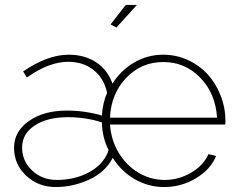

<svg xmlns="http://www.w3.org/2000/svg" viewBox="-20 -750 969 780"><path d="M453.1 -638.2 429.2 -650.9 491.2 -730H536.1ZM37.1 -149.9Q37.1 -215.8 97.4 -258.3Q157.7 -300.8 252 -300.8Q323.7 -300.8 394 -280.8Q397 -330.6 415 -373Q402.8 -431.2 360.8 -465.1Q318.8 -499 256.8 -499Q179.7 -499 88.9 -435.1L74.2 -460Q173.8 -527.8 258.8 -527.8Q324.2 -527.8 370.8 -496.8Q417.5 -465.8 437 -410.2Q470.2 -463.9 524.7 -495.8Q579.1 -527.8 643.1 -527.8Q695.3 -527.8 742.2 -506.6Q789.1 -485.4 822.5 -449.2Q856 -413.1 875.7 -363.5Q895.5 -314 896 -258.8Q896 -256.8 895.5 -251.7Q895 -246.6 895 -244.1H426.8Q431.2 -181.6 461.9 -129.9Q492.7 -78.1 542.2 -48.6Q591.8 -19 648.9 -19Q706.1 -19 756.1 -48.3Q806.2 -77.6 827.1 -124L857.9 -116.2Q835.4 -61.5 776.1 -25.9Q716.8 9.8 647 9.8Q582.5 9.8 527.3 -22.2Q472.2 -54.2 438 -108.9Q407.7 -50.3 342 -20.3Q276.4 9.8 206.1 9.8Q135.3 9.8 86.2 -36.4Q37.1 -82.5 37.1 -149.9ZM861.8 -272Q855.5 -370.6 793.7 -434.3Q731.9 -498 643.1 -498Q554.2 -498 492.7 -433.6Q431.2 -369.1 426.8 -272ZM404.8 -106Q418.5 -127.4 420.9 -141.1Q395.5 -190.4 394 -252.9Q329.1 -273.9 254.9 -273.9Q172.4 -273.9 121.1 -240.2Q69.8 -206.5 69.8 -150.9Q69.8 -95.2 110.6 -57.1Q151.4 -19 210.9 -19Q273.9 -19 326.2 -42.5Q378.4 -65.9 404.8 -106Z"/></svg>

Font: Rawline ExtraLight
Style: Regular
Weight: 275
Designer: Matt McInerney, Pablo Impallari, Rodrigo Fuenzalida
Foundry: Matt McInerney, Pablo Impallari, Rodrigo Fuenzalida
Version: Version 4.020;PS 004.020;hotconv 1.0.88;makeotf.lib2.5.64775